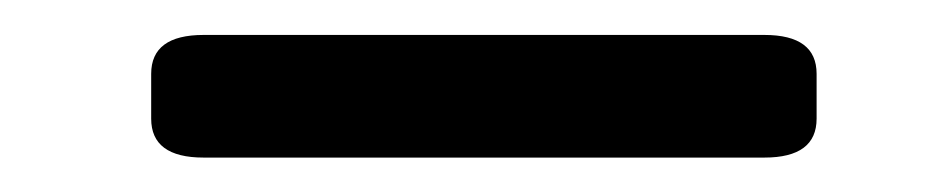

<svg xmlns="http://www.w3.org/2000/svg" viewBox="-20 -364 540 111"><path d="M97.7 -343.8H421.9Q452.1 -343.8 452.1 -321.3V-295.4Q452.1 -272.9 421.9 -272.9H97.7Q67.4 -272.9 67.4 -295.4V-321.3Q67.4 -343.8 97.7 -343.8Z"/></svg>

Font: Caudex
Style: Bold
Weight: 700
Version: Version 1.01